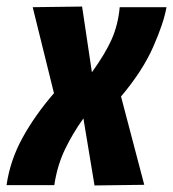

<svg xmlns="http://www.w3.org/2000/svg" viewBox="-42 -566 529 587"><path d="M324 -544H467Q459 -497 426.5 -423Q394 -349 328 -271L399 -1L247 1L213 -204Q180 -158 156.5 -109Q133 -60 124 0H-22Q-11 -76 27 -145Q65 -214 123 -281L58 -544L209 -546L239 -345Q280 -402 299.5 -446Q319 -490 324 -544Z"/></svg>

Font: Georama SemiCondensed
Style: Bold Italic
Weight: 700
Width: 4
Italic angle: -9°
Designer: Jean-Baptiste Levee
Foundry: Production Type
Version: Version 1.000